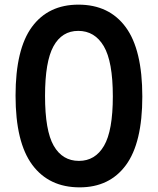

<svg xmlns="http://www.w3.org/2000/svg" viewBox="-20 -795 680 827"><path d="M47 -383Q47 -583 117.5 -679Q188 -775 318 -775Q450 -775 521.5 -678Q593 -581 593 -379Q593 -180 522.5 -84Q452 12 323 12Q191 12 119 -85Q47 -182 47 -383ZM466 -380Q466 -530 427 -596Q388 -662 317 -662Q247 -662 210.5 -596Q174 -530 174 -382Q174 -232 211.5 -167Q249 -102 320 -102Q390 -102 428 -167Q466 -232 466 -380Z"/></svg>

Font: Open Sauce Two SemiBold
Style: Regular
Weight: 600
Designer: Alfredo Marco Pradil
Foundry: Creative Sauce Fz LLC
Version: Version 1.477